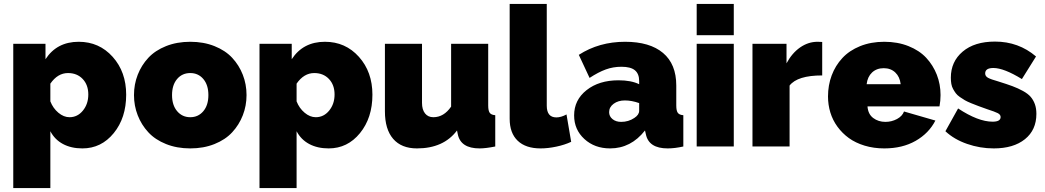

<svg xmlns="http://www.w3.org/2000/svg" viewBox="-20 -750 5350 983"><path d="M237.8 -78.1V212.9H47.9V-525.9H212.9V-446.8Q271 -536.1 382.8 -536.1Q487.8 -536.1 556.9 -459Q626 -381.8 626 -265.1Q626 -146.5 562.3 -68.4Q498.5 9.8 401.9 9.8Q344.7 9.8 302.5 -12.7Q260.3 -35.2 237.8 -78.1ZM432.1 -266.1Q432.1 -315.4 403.3 -345.7Q374.5 -376 328.1 -376Q275.4 -376 237.8 -321.8V-231Q251.5 -195.8 278.8 -172.9Q306.2 -149.9 335.9 -149.9Q377 -149.9 404.5 -183.8Q432.1 -217.8 432.1 -266.1Z M666 -263.2Q666 -318.4 685.1 -367.2Q704.1 -416 739.3 -453.9Q774.4 -491.7 830.1 -513.9Q885.7 -536.1 954.1 -536.1Q1022.5 -536.1 1078.1 -513.9Q1133.8 -491.7 1168.9 -453.9Q1204.1 -416 1223.1 -367.2Q1242.2 -318.4 1242.2 -263.2Q1242.2 -208.5 1223.1 -159.7Q1204.1 -110.8 1168.9 -72.8Q1133.8 -34.7 1078.1 -12.5Q1022.5 9.8 954.1 9.8Q885.7 9.8 830.1 -12.5Q774.4 -34.7 739.3 -72.8Q704.1 -110.8 685.1 -159.7Q666 -208.5 666 -263.2ZM954.1 -376Q912.6 -376 886.7 -345.5Q860.8 -314.9 860.8 -263.2Q860.8 -211.4 887 -180.7Q913.1 -149.9 954.1 -149.9Q995.1 -149.9 1021 -180.7Q1046.9 -211.4 1046.9 -263.2Q1046.9 -314.9 1021 -345.5Q995.1 -376 954.1 -376Z M1498.5 -78.1V212.9H1308.6V-525.9H1473.6V-446.8Q1531.7 -536.1 1643.6 -536.1Q1748.5 -536.1 1817.6 -459Q1886.7 -381.8 1886.7 -265.1Q1886.7 -146.5 1823 -68.4Q1759.3 9.8 1662.6 9.8Q1605.5 9.8 1563.2 -12.7Q1521 -35.2 1498.5 -78.1ZM1692.9 -266.1Q1692.9 -315.4 1664.1 -345.7Q1635.3 -376 1588.9 -376Q1536.1 -376 1498.5 -321.8V-231Q1512.2 -195.8 1539.6 -172.9Q1566.9 -149.9 1596.7 -149.9Q1637.7 -149.9 1665.3 -183.8Q1692.9 -217.8 1692.9 -266.1Z M1950.7 -180.2V-525.9H2140.6V-223.1Q2140.6 -189 2156 -169.4Q2171.4 -149.9 2198.7 -149.9Q2252.4 -149.9 2289.6 -204.1V-525.9H2479.5V-210Q2479.5 -183.1 2487.3 -172.4Q2495.1 -161.6 2515.6 -160.2V0Q2466.8 9.8 2435.5 9.8Q2338.4 9.8 2323.7 -63L2319.8 -82Q2251 9.8 2114.7 9.8Q2035.2 9.8 1992.9 -39.1Q1950.7 -87.9 1950.7 -180.2Z M2589.4 -730H2779.3V-209Q2779.3 -148.9 2828.6 -148.9Q2852.5 -148.9 2880.4 -164.1L2904.3 -23.9Q2871.1 -8.3 2828.4 0.7Q2785.6 9.8 2747.6 9.8Q2671.4 9.8 2630.4 -29.5Q2589.4 -68.8 2589.4 -142.1Z M2919.4 -159.2Q2919.4 -238.3 2983.2 -288.6Q3046.9 -338.9 3146.5 -338.9Q3211.4 -338.9 3252.4 -318.8V-335Q3252.4 -372.1 3230.7 -390.1Q3209 -408.2 3161.6 -408.2Q3119.1 -408.2 3081.1 -394.3Q3043 -380.4 2998.5 -351.1L2943.4 -469.2Q3047.4 -536.1 3180.2 -536.1Q3306.6 -536.1 3374.5 -479Q3442.4 -421.9 3442.4 -312V-210Q3442.4 -183.1 3450.2 -172.4Q3458 -161.6 3478.5 -160.2V0Q3434.6 9.8 3398.4 9.8Q3301.3 9.8 3286.6 -63L3282.2 -82Q3210.4 9.8 3103.5 9.8Q3024.4 9.8 2971.9 -38.3Q2919.4 -86.4 2919.4 -159.2ZM3227.5 -146Q3252.4 -162.1 3252.4 -183.1V-222.2Q3213.9 -235.8 3179.2 -235.8Q3145 -235.8 3121.8 -218.8Q3098.6 -201.7 3098.6 -175.8Q3098.6 -154.3 3116 -140.1Q3133.3 -126 3160.2 -126Q3197.8 -126 3227.5 -146Z M3546.9 -569.8V-730H3736.8V-569.8ZM3546.9 0V-525.9H3736.8V0Z M4189.5 -363.8Q4062.5 -363.8 4022.5 -312V0H3832.5V-525.9H4006.8V-425.8Q4034.7 -478 4076.4 -507.1Q4118.2 -536.1 4165.5 -536.1Q4184.6 -536.1 4189.5 -535.2Z M4507.3 9.8Q4453.1 9.8 4406.5 -4.4Q4359.9 -18.6 4325.9 -43.2Q4292 -67.9 4267.6 -101.3Q4243.2 -134.8 4231.2 -174.1Q4219.2 -213.4 4219.2 -255.9Q4219.2 -313.5 4238 -363.8Q4256.8 -414.1 4292.5 -452.6Q4328.1 -491.2 4383.5 -513.7Q4439 -536.1 4507.3 -536.1Q4575.7 -536.1 4631.3 -513.9Q4687 -491.7 4722.2 -453.9Q4757.3 -416 4776.4 -367.2Q4795.4 -318.4 4795.4 -263.2Q4795.4 -234.4 4790 -205.1H4421.4Q4424.3 -165.5 4450.7 -145.8Q4477.1 -126 4513.2 -126Q4544.9 -126 4572.3 -140.6Q4599.6 -155.3 4608.4 -179.2L4769 -132.8Q4735.4 -67.4 4667.7 -28.8Q4600.1 9.8 4507.3 9.8ZM4417 -318.8H4591.3Q4586.9 -356.9 4563.7 -378.9Q4540.5 -400.9 4504.4 -400.9Q4468.3 -400.9 4444.8 -378.9Q4421.4 -356.9 4417 -318.8Z M5067.9 9.8Q4997.6 9.8 4931.4 -13.2Q4865.2 -36.1 4820.3 -78.1L4885.3 -194.8Q4987.8 -127 5062 -127Q5103 -127 5103 -150.9Q5103 -163.1 5088.4 -170.7Q5073.7 -178.2 5034.2 -190.9Q5006.3 -200.7 4990 -206.8Q4973.6 -212.9 4952.6 -221.4Q4931.6 -230 4919.9 -236.8Q4908.2 -243.7 4894.5 -253.2Q4880.9 -262.7 4873.8 -272.2Q4866.7 -281.7 4859.9 -293.9Q4853 -306.2 4850.6 -320.6Q4848.1 -335 4848.1 -352.1Q4848.1 -434.6 4908.7 -485.8Q4969.2 -537.1 5074.2 -537.1Q5194.8 -537.1 5284.2 -460.9L5211.9 -345.2Q5119.6 -401.9 5065.9 -401.9Q5023.9 -401.9 5023.9 -374Q5023.9 -359.9 5038.3 -351.8Q5052.7 -343.8 5091.3 -333Q5135.3 -319.3 5163.6 -308.8Q5191.9 -298.3 5217.5 -284.2Q5243.2 -270 5256.8 -254.2Q5270.5 -238.3 5278.3 -216.8Q5286.1 -195.3 5286.1 -167Q5286.1 -84.5 5227.5 -37.4Q5168.9 9.8 5067.9 9.8Z"/></svg>

Font: Rawline Black
Style: Regular
Weight: 900
Designer: Matt McInerney, Pablo Impallari, Rodrigo Fuenzalida
Foundry: Matt McInerney, Pablo Impallari, Rodrigo Fuenzalida
Version: Version 4.020;PS 004.020;hotconv 1.0.88;makeotf.lib2.5.64775